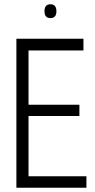

<svg xmlns="http://www.w3.org/2000/svg" viewBox="-20 -882 445 902"><path d="M57 0V-700H372V-645H114V-390H353V-337H114V-54H386V0ZM217 -797Q189 -797 189 -829Q189 -862 217 -862Q245 -862 245 -829Q245 -797 217 -797Z"/></svg>

Font: Georama SemiCondensed Light
Style: Regular
Weight: 300
Width: 4
Designer: Jean-Baptiste Levee
Foundry: Production Type
Version: Version 1.000